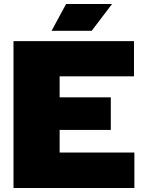

<svg xmlns="http://www.w3.org/2000/svg" viewBox="-20 -933 720 953"><path d="M47 0V-729H645V-554H276V-176H647V0ZM260 -288V-450H530V-288ZM236 -780 308 -913H536L435 -780Z"/></svg>

Font: Hubot Sans Condensed ExtraLight Black
Style: Regular
Weight: 900
Version: Version 2.000